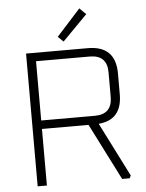

<svg xmlns="http://www.w3.org/2000/svg" viewBox="-60 -947 754 994"><g transform="rotate(-5 317.5 -449.5)"><path d="M95 0V-690H416Q560 -690 560 -546V-438Q560 -305 438 -295L580 -14L573 0H534L385 -294H143V0ZM143 -338H422Q512 -338 512 -429V-556Q512 -646 422 -646H143ZM266 -762 390 -899 423 -866 294 -735Z"/></g></svg>

Font: Oxanium ExtraLight
Style: Regular
Weight: 200
Designer: Severin Meyer
Version: Version 2.000